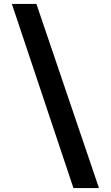

<svg xmlns="http://www.w3.org/2000/svg" viewBox="-20 -800 560 970"><path d="M164 -780 480 150H351L40 -780Z"/></svg>

Font: Besley* Fatface
Style: Regular
Weight: 900
Designer: Owen Earl
Foundry: indestructible type*
Version: Version 3.000; ttfautohint (v1.8.3)